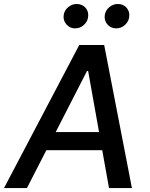

<svg xmlns="http://www.w3.org/2000/svg" viewBox="-41 -956 761 976"><path d="M95.9 0H-20.6L361.9 -727.3H488.6L629.6 0H513.1L478.7 -192.5H194.6ZM242.2 -284.8H462.4L407 -595.2H401.3ZM549.4 -811.8Q522.4 -811.8 504.8 -832.2Q487.2 -852.6 491.8 -880.7Q496.1 -904.8 515.4 -920.3Q534.8 -935.7 557.2 -935.7Q586.6 -935.7 603.3 -915.8Q620 -896 615.4 -867.2Q611.9 -844.8 593.2 -828.3Q574.6 -811.8 549.4 -811.8ZM340.6 -811.8Q313.6 -811.8 296 -832.7Q278.4 -853.7 283 -880.7Q286.9 -904.8 306.5 -920.3Q326 -935.7 348.4 -935.7Q377.8 -935.7 394.5 -915.8Q411.2 -896 406.6 -867.2Q403.1 -844.8 384.4 -828.3Q365.8 -811.8 340.6 -811.8Z"/></svg>

Font: Inter UI Medium
Style: Italic
Weight: 500
Italic angle: 9.39999°
Designer: Rasmus Andersson
Foundry: rsms
Version: 3.2;8d6f07862